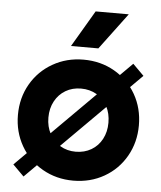

<svg xmlns="http://www.w3.org/2000/svg" viewBox="-53 -778 705 840"><g transform="rotate(5 299.5 -358.5)"><path d="M33.7 -252Q33.7 -327.1 68.6 -387.7Q103.5 -448.2 164.3 -482.9Q225 -517.6 299.3 -517.6Q374.4 -517.6 435 -482.9Q495.6 -448.2 530.3 -387.7Q564.9 -327.1 564.9 -252Q564.9 -177.7 530.3 -116.7Q495.6 -55.7 435 -21Q374.4 13.7 299.3 13.7Q225 13.7 164.3 -21Q103.5 -55.7 68.6 -116.7Q33.7 -177.7 33.7 -252ZM431.2 -252Q431.2 -292.5 414.6 -324Q397.9 -355.5 367.7 -373Q337.4 -390.6 299.3 -390.6Q261.2 -390.6 231.4 -373Q201.7 -355.5 184.6 -324Q167.5 -292.5 167.5 -252Q167.5 -211.9 184.6 -180.4Q201.7 -148.9 231.4 -131.1Q261.1 -113.3 299.3 -113.3Q337.4 -113.3 367.7 -131Q397.9 -148.8 414.5 -180.4Q431.2 -211.9 431.2 -252ZM565.9 -469.7 81.5 14.6 32.7 -34.2 517.1 -518.6ZM478.5 -732.4H333L238.8 -572.3H358.9Z"/></g></svg>

Font: Wanted Sans Std Variable
Style: Regular
Weight: 400
Designer: Original Design by Kil Hyung-jin and Kang Hanbin, Wanted Lab, Inc;
Foundry: Wanted Lab, Inc.
Version: Version 1.003;Glyphs 3.2 (3227)